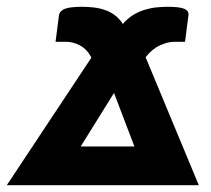

<svg xmlns="http://www.w3.org/2000/svg" viewBox="-74 -545 622 565"><path d="M321.5 -114 261.5 -271.5 163.5 -114ZM511 0H-54L195 -375.5Q182 -400.5 161.5 -411.2Q141 -422 121 -422H89.5L99.5 -500Q101.5 -512.5 116.2 -518.8Q131 -525 168 -525Q183.5 -525 200.2 -523.2Q217 -521.5 233 -516.2Q249 -511 263 -501Q277 -491 287.5 -474.5Q301.5 -491 318 -501Q334.5 -511 351.8 -516.2Q369 -521.5 386.2 -523.2Q403.5 -525 419 -525Q455.5 -525 469 -518.8Q482.5 -512.5 480.5 -500L470.5 -422H439.5Q419.5 -422 396.5 -411.5Q373.5 -401 354.5 -376.5Z"/></svg>

Font: Lato ExtraBold
Style: Italic
Weight: 800
Italic angle: -7°
Designer: Lukasz Dziedzic with Adam Twardoch and Botio Nikoltchev
Foundry: tyPoland Lukasz Dziedzic
Version: Version 2.015; 2015-08-06; http://www.latofonts.com/